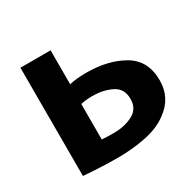

<svg xmlns="http://www.w3.org/2000/svg" viewBox="-120 -626 812 794"><g transform="rotate(-30 286.0 -229.0)"><path d="M210 -329Q244 -337 291 -337Q395 -337 467 -295Q539 -253 539 -158Q539 -74 470 -25Q428 7 364 20Q300 33 230 33Q155 33 66 26V-491H210ZM209 -66Q223 -64 266 -64Q318 -64 357 -84.5Q396 -105 396 -152Q396 -201 356.5 -221Q317 -241 263 -241Q232 -241 209 -235Z"/></g></svg>

Font: LINE Seed Sans KR Bold
Style: Regular
Weight: 700
Designer: LINE BX Design & Sandoll Inc & Dalton Maag Ltd
Foundry: Sandoll Inc.
Version: Version 1.000